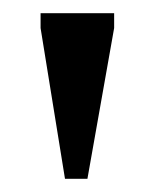

<svg xmlns="http://www.w3.org/2000/svg" viewBox="-20 -705 234 291"><path d="M78.5 -434 41.5 -662.5V-685H153V-662.5L112.5 -434Z"/></svg>

Font: Newsreader 36pt Medium
Style: Regular
Weight: 500
Designer: Hugues Gentile
Foundry: Production Type
Version: Version 1.003